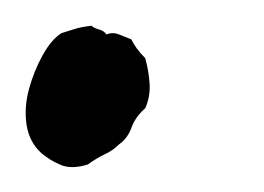

<svg xmlns="http://www.w3.org/2000/svg" viewBox="-50 -106 206 150"><path d="M21.5 -85.9Q23.4 -84 27.3 -83Q31.2 -82 33.2 -79.1Q38.1 -81.1 43 -79.1Q47.9 -77.1 52.7 -75.2Q55.7 -68.4 63.5 -60.5Q66.4 -49.8 66.9 -40Q67.4 -30.3 63.5 -21.5Q55.7 -14.6 52.7 -6.3Q49.8 2 43 6.8Q38.1 11.7 31.7 14.6Q25.4 17.6 18.6 22.5Q5.9 26.4 -2.4 22.9Q-10.7 19.5 -17.6 13.7Q-27.3 4.9 -29.3 -8.8Q-31.2 -22.5 -27.3 -36.6Q-23.4 -50.8 -16.6 -63Q-9.8 -75.2 -2 -80.1Q3.9 -82 8.8 -83.5Q13.7 -85 21.5 -85.9Z"/></svg>

Font: Seaweed Script
Style: Regular
Weight: 400
Designer: Squid
Foundry: Font Diner, Inc DBA Neapolitan
Version: Version 1.000